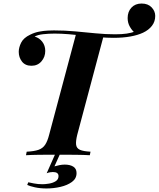

<svg xmlns="http://www.w3.org/2000/svg" viewBox="-20 -878 898 1086"><path d="M781 -858Q817 -858 837.5 -836.5Q858 -815 858 -788Q858 -756 839.5 -732Q821 -708 789 -693Q759 -679 717 -671.5Q675 -664 622 -664Q585 -664 542.5 -667.5Q500 -671 455.5 -676Q411 -681 368.5 -684.5Q326 -688 289 -688Q255 -688 224 -684.5Q193 -681 176 -671Q202 -664 219 -642Q236 -620 236 -590Q236 -556 214.5 -531Q193 -506 158 -506Q123 -506 104.5 -529.5Q86 -553 86 -585Q86 -609 99.5 -636.5Q113 -664 151 -682Q175 -694 201 -699Q227 -704 250 -705Q273 -706 285 -706Q347 -706 406 -700.5Q465 -695 521.5 -689.5Q578 -684 631 -684Q670 -684 696.5 -688Q723 -692 745 -700L743 -692Q728 -704 715 -726Q702 -748 702 -776Q702 -812 723.5 -835Q745 -858 781 -858ZM411 -689Q411 -689 426.5 -687.5Q442 -686 465 -684Q488 -682 511 -680Q534 -678 550 -676.5Q566 -675 566 -675L417 -116Q408 -80 410.5 -59.5Q413 -39 432.5 -30.5Q452 -22 492 -20L488 0Q457 -2 407 -2.5Q357 -3 303 -3Q251 -3 203.5 -2.5Q156 -2 127 0L131 -20Q173 -22 197.5 -30.5Q222 -39 235.5 -59.5Q249 -80 258 -116ZM319 -6 288 63Q301 59 316.5 56Q332 53 346 53Q376 53 394.5 64.5Q413 76 413 101Q413 132 387 151Q361 170 322 179Q283 188 243 188Q207 188 177.5 181.5Q148 175 134 168L140 153Q149 155 171.5 159.5Q194 164 221 164Q236 164 257.5 160.5Q279 157 295 147Q311 137 311 118Q311 95 279 95Q273 95 263 96.5Q253 98 244 102L292 -6Z"/></svg>

Font: Playfair Display
Style: Bold Italic
Weight: 700
Italic angle: -14°
Designer: Claus Eggers Sørensen
Foundry: Claus Eggers Sørensen
Version: Version 1.203